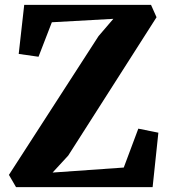

<svg xmlns="http://www.w3.org/2000/svg" viewBox="-20 -765 692 785"><path d="M45.5 0 16.5 -50 383 -617.5 443.5 -688 192 -674 137.5 -533 56.5 -544.5 79 -745H597.5L620 -694.5L259 -129L195 -59.5L486 -80L545.5 -239L627.5 -222.5L604 0Z"/></svg>

Font: Merriweather 36pt ExtraBold
Style: Regular
Weight: 800
Designer: Eben Sorkin
Foundry: Eben Sorkin
Version: Version 2.100